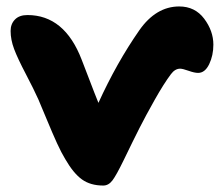

<svg xmlns="http://www.w3.org/2000/svg" viewBox="-20 -571 688 601"><path d="M303.2 9.8Q263.2 9.8 236.6 -9.3Q210 -28.3 184.1 -73.2Q172.4 -92.3 158.4 -122.8Q144.5 -153.3 125.7 -198.7Q106.9 -244.1 100.1 -259.8Q86.4 -290.5 60.8 -339.4Q35.2 -388.2 24.2 -417.5Q13.2 -446.8 13.2 -474.1Q13.2 -496.1 26.9 -510Q40.5 -523.9 65.9 -523.9Q182.1 -523.9 235.8 -383.8Q238.8 -376.5 258.1 -325.9Q277.3 -275.4 288.1 -249Q345.2 -374.5 416 -476.1Q468.3 -550.8 541 -550.8Q590.3 -550.8 619.1 -512.5Q647.9 -474.1 647.9 -431.2Q647.9 -397.5 634.8 -370.1Q621.6 -342.8 600.1 -342.8Q588.9 -342.8 570.3 -349.4Q551.8 -356 543.9 -356Q527.8 -356 515.1 -338.9Q492.7 -309.1 464.1 -258.3Q435.5 -207.5 416.7 -170.4Q397.9 -133.3 367.2 -69.8Q344.2 -22.5 332 -6.3Q319.8 9.8 303.2 9.8Z"/></svg>

Font: Shantell Sans Irregular
Style: Regular
Weight: 800
Designer: Stephen Nixon, Anya Danilova, Shantell Martin
Foundry: Arrow Type
Version: Version 1.006;[9816181b4]